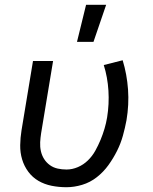

<svg xmlns="http://www.w3.org/2000/svg" viewBox="-20 -775 640 803"><path d="M258 8Q226 8 196 2Q166 -4 141 -18.5Q116 -33 98.5 -56.5Q81 -80 72.5 -108.5Q64 -137 64.5 -168Q65 -199 70 -230L118 -520H202L152 -218Q149 -199 148 -180Q147 -161 151 -143Q155 -125 164.5 -110Q174 -95 188.5 -84.5Q203 -74 221 -70Q239 -66 258 -66Q282 -66 305.5 -76Q329 -86 347.5 -104Q366 -122 378.5 -144.5Q391 -167 400.5 -190Q410 -213 417 -236.5Q424 -260 428 -284Q437 -340 433.5 -396Q430 -452 414 -503L493 -523Q511 -464 515.5 -400.5Q520 -337 509 -272Q503 -240 494 -207.5Q485 -175 469.5 -144Q454 -113 433.5 -84.5Q413 -56 385 -34Q357 -12 323.5 -2Q290 8 258 8ZM302 -600 340 -755H424L371 -600Z"/></svg>

Font: Iosevka Extended
Style: Italic
Weight: 400
Width: 7
Italic angle: -9°
Monospace: yes
Designer: Belleve Invis
Foundry: Belleve Invis
Version: Version 32.5.0; ttfautohint (v1.8.4)